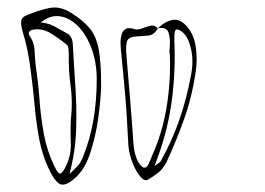

<svg xmlns="http://www.w3.org/2000/svg" viewBox="-20 -849 720 522"><path d="M255 -617Q254 -577 247 -527Q240 -477 224 -429Q209 -386 183 -364Q158 -342 143.5 -348.5Q129 -355 112 -391Q94 -430 86 -474Q78 -518 74 -563.5Q70 -609 64 -653Q57 -714 41 -765Q37 -779 37.5 -790Q38 -801 49 -806Q81 -820 113 -827Q145 -834 178 -811Q209 -791 225.5 -770Q242 -749 248.5 -714Q255 -679 255 -617ZM169 -376Q182 -388 190.5 -397Q199 -406 205 -421Q225 -470 234 -523Q243 -576 243 -633Q243 -678 229.5 -715.5Q216 -753 193.5 -776.5Q171 -800 144 -804.5Q117 -809 91 -788Q112 -786 128.5 -777Q145 -768 161 -759Q177 -751 178 -728Q181 -671 185 -613Q189 -555 187 -496Q185 -437 169 -376ZM409 -772Q430 -792 450.5 -795Q471 -798 490 -775Q508 -753 512.5 -719.5Q517 -686 512 -653Q502 -585 480.5 -525Q459 -465 433 -409Q423 -389 409 -378.5Q395 -368 381 -360Q372 -356 360.5 -370Q349 -384 340 -407.5Q331 -431 329 -454Q328 -477 326.5 -499Q325 -521 324 -543Q321 -586 317 -627.5Q313 -669 309 -711Q301 -785 345 -770Q354 -767 365.5 -771.5Q377 -776 388.5 -779Q400 -782 409 -772Q399 -753 380.5 -752Q362 -751 351 -750Q331 -749 326 -738.5Q321 -728 324 -695Q329 -636 334 -576Q339 -516 343 -456Q345 -435 351 -419Q357 -403 367 -395Q377 -389 383.5 -402.5Q390 -416 394 -427Q421 -487 432.5 -555Q444 -623 442 -696Q442 -701 441 -705.5Q440 -710 441 -714Q444 -742 438.5 -759.5Q433 -777 409 -772ZM400 -398Q408 -403 411.5 -405.5Q415 -408 417 -411Q446 -462 466.5 -520Q487 -578 499 -643Q507 -682 499.5 -715Q492 -748 478 -760Q468 -769 460.5 -769Q453 -769 454 -739Q458 -649 445.5 -564.5Q433 -480 400 -398ZM173 -528Q178 -572 172 -615.5Q166 -659 167 -702Q167 -708 166 -716.5Q165 -725 162 -727Q140 -745 117 -759Q94 -773 68 -768Q63 -767 59.5 -762.5Q56 -758 62 -749Q73 -733 74 -712Q75 -691 77 -671Q84 -625 87.5 -577Q91 -529 99.5 -483.5Q108 -438 128 -397Q139 -373 146 -378Q153 -383 160 -399Q174 -428 172.5 -462Q171 -496 173 -528Z"/></svg>

Font: Rock 3D
Style: Regular
Weight: 400
Version: Version 1.000